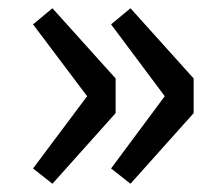

<svg xmlns="http://www.w3.org/2000/svg" viewBox="-20 -516 541 465"><path d="M107 -71 260 -242V-326L107 -496L60 -457L191 -283L60 -108ZM296 -71 449 -242V-326L296 -496L249 -457L379 -283L249 -108Z"/></svg>

Font: Noto Sans CJK KR Medium
Style: Regular
Weight: 500
Designer: Ryoko NISHIZUKA (kana & ideographs); Paul D. Hunt (Latin, Greek & Cyrillic); Wenlong ZHANG (bopomofo); Sandoll Communica
Foundry: Adobe Systems Incorporated
Version: Version 1.004;PS 1.004;hotconv 1.0.82;makeotf.lib2.5.63406